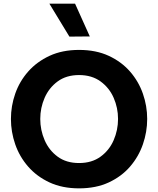

<svg xmlns="http://www.w3.org/2000/svg" viewBox="-20 -1024 868 1054"><path d="M361 -823 251 -1004H392L473 -824ZM414 10Q322 10 252 -22.5Q182 -55 134.5 -109.5Q87 -164 63.5 -232Q40 -300 40 -371Q40 -442 63.5 -509.5Q87 -577 134.5 -631Q182 -685 252 -717.5Q322 -750 414 -750Q507 -750 577 -717.5Q647 -685 694 -631Q741 -577 764.5 -509.5Q788 -442 788 -371Q788 -300 764.5 -232Q741 -164 694 -109.5Q647 -55 577 -22.5Q507 10 414 10ZM414 -129Q484 -129 532 -164Q580 -199 604 -254.5Q628 -310 628 -371Q628 -432 604 -487Q580 -542 532 -577Q484 -612 414 -612Q344 -612 296.5 -577Q249 -542 225 -487Q201 -432 201 -371Q201 -310 225 -254.5Q249 -199 296.5 -164Q344 -129 414 -129Z"/></svg>

Font: Be Vietnam Pro
Style: Bold
Weight: 700
Designer: Lam Bao, Tony Le, Vietanh Nguyen
Foundry: Yellow Type Foundry
Version: Version 1.002; ttfautohint (v1.8.3)